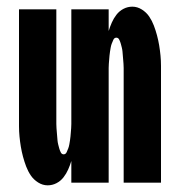

<svg xmlns="http://www.w3.org/2000/svg" viewBox="-20 -548 540 576"><path d="M123 8Q108 8 94.5 -0.5Q81 -9 72.5 -21.5Q64 -34 58.5 -48.5Q53 -63 49 -78Q45 -93 42.5 -108Q40 -123 38.5 -138.5Q37 -154 37 -169.5Q37 -185 37 -200V-520H149V-200Q149 -194 149 -188Q149 -182 149 -176Q149 -170 149.5 -163.5Q150 -157 150.5 -151Q151 -145 151.5 -139Q152 -133 152.5 -127Q153 -121 154.5 -115Q156 -109 157.5 -103.5Q159 -98 162 -91.5Q165 -85 171 -85Q177 -85 180 -91.5Q183 -98 185 -103.5Q187 -109 188 -115Q189 -121 190 -127Q191 -133 191.5 -139Q192 -145 192.5 -151Q193 -157 193.5 -163.5Q194 -170 194 -176Q194 -182 194 -188Q194 -194 194 -200V-520H306V-455Q310 -468 315.5 -480.5Q321 -493 329.5 -504Q338 -515 350.5 -521.5Q363 -528 377 -528Q392 -528 405.5 -519.5Q419 -511 427.5 -498.5Q436 -486 441.5 -471.5Q447 -457 451 -442Q455 -427 457.5 -412Q460 -397 461.5 -381.5Q463 -366 463 -350.5Q463 -335 463 -320V0H351V-320Q351 -326 351 -332Q351 -338 351 -344Q351 -350 350.5 -356.5Q350 -363 349.5 -369Q349 -375 348.5 -381Q348 -387 347.5 -393Q347 -399 345.5 -405Q344 -411 342.5 -416.5Q341 -422 338 -428.5Q335 -435 329 -435Q323 -435 320 -428.5Q317 -422 315 -416.5Q313 -411 312 -405Q311 -399 310 -393Q309 -387 308.5 -381Q308 -375 307.5 -369Q307 -363 306.5 -356.5Q306 -350 306 -344Q306 -338 306 -332Q306 -326 306 -320V0H194V-65Q190 -52 184.5 -39.5Q179 -27 170.5 -16Q162 -5 149.5 1.5Q137 8 123 8Z"/></svg>

Font: Iosevka Term Curly Heavy
Style: Regular
Weight: 900
Designer: Belleve Invis
Foundry: Belleve Invis
Version: Version 32.3.0